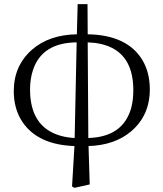

<svg xmlns="http://www.w3.org/2000/svg" viewBox="-20 -696 794 933"><path d="M406.2 -490.2 409.2 -25.4Q577.1 -30.3 617.2 -169.9Q627.9 -210 627.9 -257.8Q627.9 -461.9 443.4 -487.3Q424.8 -489.3 406.2 -490.2ZM342.8 -25.4 352.5 -490.2Q182.6 -488.3 139.6 -353.5Q126 -311.5 126 -261.7Q126 -80.1 271.5 -37.1Q304.7 -27.3 342.8 -25.4ZM405.3 -675.8 406.2 -529.3Q597.7 -526.4 671.9 -404.3Q708 -343.8 708 -261.7Q708 -135.7 618.2 -58.6Q538.1 9.8 410.2 13.7L416 200.2L341.8 216.8L330.1 210L341.8 13.7Q164.1 7.8 88.9 -103.5Q46.9 -167 46.9 -252.9Q46.9 -376 134.8 -454.1Q218.8 -527.3 353.5 -529.3L357.4 -675.8Z"/></svg>

Font: GenYoMin JP Regular
Style: Regular
Weight: 400
Version: Version 1.001;PS 1;hotconv 16.6.51;makeotf.lib2.5.65220 DEVE